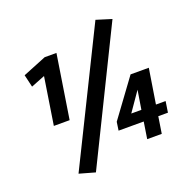

<svg xmlns="http://www.w3.org/2000/svg" viewBox="-150 -945 1174 1177"><g transform="rotate(-20 437.0 -356.0)"><path d="M818 -109H755L738 0H643L660 -109H496L504 -164L683 -408H802L766 -181H829ZM671 -181 691 -305 605 -181ZM236 -272H133L181 -580L90 -544L71 -625L224 -687H301ZM695 -765 278 84 175 55 595 -796Z"/></g></svg>

Font: Rambla
Style: Bold Italic
Weight: 700
Italic angle: -12°
Designer: Martin Sommaruga
Foundry: Martin Sommaruga
Version: Version 1.001